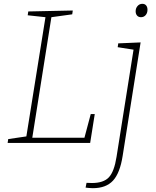

<svg xmlns="http://www.w3.org/2000/svg" viewBox="-20 -748 818 1005"><path d="M422 -27 455 -151H476L452 0H20L23 -20L118 -34L218 -658L125 -668L128 -688L361 -693L358 -673L249 -658L149 -27ZM599 -521 716 -526 622 68Q608 158 571.5 197.5Q535 237 466 237Q457 237 446 236Q435 235 428 234L433 209Q443 210 461 210Q522 210 550 180Q578 150 590 73L679 -488L596 -501ZM690 -689Q690 -705 700 -716.5Q710 -728 725 -728Q738 -728 745 -719.5Q752 -711 752 -697Q752 -680 742.5 -669Q733 -658 718 -658Q705 -658 697.5 -666.5Q690 -675 690 -689Z"/></svg>

Font: Bitter Pro ExtraLight
Style: Italic
Weight: 275
Italic angle: -9°
Designer: Sol Matas, and Bitter project Authors
Foundry: Sol Matas
Version: Version 1.010